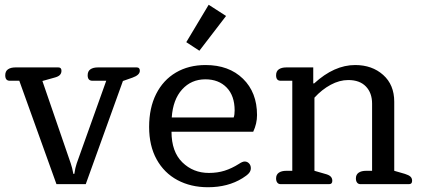

<svg xmlns="http://www.w3.org/2000/svg" viewBox="-20 -773 1770 806"><path d="M217 0 61 -434H21Q2 -434 2 -457Q2 -474 13.5 -482Q25 -490 45 -490H225Q238 -490 238 -476Q238 -465 231 -458Q224 -451 208 -447L158 -433L277 -87Q283 -70 288 -43H292Q296 -70 302 -87L426 -434H368Q348 -434 348 -457Q348 -474 359.5 -482Q371 -490 391 -490H554Q567 -490 567 -476Q567 -458 536 -447L496 -433L340 0Z M929 -706 817 -560 762 -596 856 -753ZM606 -240Q606 -320 635.5 -378.5Q665 -437 718.5 -468.5Q772 -500 843 -500Q941 -500 1000 -442.5Q1059 -385 1059 -290Q1059 -254 1043 -220H700Q700 -136 745.5 -91.5Q791 -47 857 -47Q893 -47 923 -56.5Q953 -66 983 -85Q998 -95 1007 -95Q1018 -95 1025.5 -87Q1033 -79 1033 -67Q1033 -55 1024.5 -45.5Q1016 -36 998 -25Q937 13 853 13Q781 13 725 -17Q669 -47 637.5 -104Q606 -161 606 -240ZM961 -280Q965 -291 965 -309Q965 -371 931.5 -405.5Q898 -440 842 -440Q783 -440 744.5 -397.5Q706 -355 701 -280Z M1158 0Q1149 0 1144 -6.5Q1139 -13 1139 -24Q1139 -40 1150.5 -48Q1162 -56 1182 -56H1207V-434H1158Q1139 -434 1139 -457Q1139 -474 1150.5 -482Q1162 -490 1182 -490H1295V-423H1299Q1383 -500 1471 -500Q1542 -500 1588.5 -458.5Q1635 -417 1635 -346V-56L1680 -43Q1696 -38 1703 -31.5Q1710 -25 1710 -14Q1710 0 1697 0H1493Q1484 0 1479 -6.5Q1474 -13 1474 -24Q1474 -40 1485.5 -48Q1497 -56 1517 -56H1542V-338Q1542 -383 1516 -410Q1490 -437 1442 -437Q1405 -437 1368 -417Q1331 -397 1300 -363V-56L1345 -43Q1361 -39 1368 -32Q1375 -25 1375 -14Q1375 0 1362 0Z"/></svg>

Font: Maitree Medium
Style: Regular
Weight: 500
Designer: CadsonDemak Team
Foundry: CadsonDemak
Version: Version 1.010